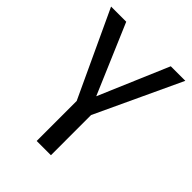

<svg xmlns="http://www.w3.org/2000/svg" viewBox="-199 -792 896 896"><g transform="rotate(45 249.0 -344.5)"><path d="M296 -265V0H202V-264L4 -689H104L251 -344L398 -689H494Z"/></g></svg>

Font: Fira Sans Condensed
Style: Regular
Weight: 400
Width: 3
Designer: bBox Type GmbH & Carrois Corporate GbR & Edenspiekermann AG
Foundry: bBox Type GmbH & Carrois Corporate GbR & Edenspiekermann AG
Version: Version 4.301